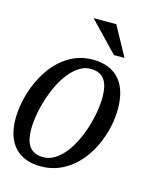

<svg xmlns="http://www.w3.org/2000/svg" viewBox="-109 -797 753 889"><g transform="rotate(15 267.0 -352.5)"><path d="M0.5 -172.4Q0.5 -210 8.5 -251.2Q16.6 -292.5 32.2 -332.3Q47.9 -372.1 71 -407.7Q94.2 -443.4 124.8 -470.5Q155.3 -497.6 193.1 -513.4Q231 -529.3 275.9 -529.3Q320.3 -529.3 352.5 -515.6Q384.8 -502 405.8 -477.1Q426.8 -452.1 436.8 -417Q446.8 -381.8 446.8 -338.9Q446.8 -301.3 439 -260.7Q431.2 -220.2 415.5 -181.2Q399.9 -142.1 376.5 -107.4Q353 -72.8 322.3 -46.4Q291.5 -20 253.4 -4.6Q215.3 10.7 169.9 10.7Q127.9 10.7 96.9 -1.5Q65.9 -13.7 44.9 -36.1Q23.9 -58.6 12.9 -90.3Q2 -122.1 0.5 -161.1ZM277.3 -485.4Q249 -485.4 223.6 -469.2Q198.2 -453.1 176.8 -426.5Q155.3 -399.9 137.9 -364.7Q120.6 -329.6 108.4 -291.7Q96.2 -253.9 89.6 -215.6Q83 -177.2 83 -144Q83 -119.1 87.4 -98.6Q91.8 -78.1 102.1 -63.7Q112.3 -49.3 128.9 -41.3Q145.5 -33.2 170.4 -33.2Q198.7 -33.2 224.4 -49.1Q250 -64.9 271.5 -91.6Q293 -118.2 310.1 -153.1Q327.1 -188 339.1 -225.8Q351.1 -263.7 357.4 -301.8Q363.8 -339.8 363.8 -373.5Q363.8 -398.4 359.4 -419.2Q355 -439.9 345 -454.6Q335 -469.2 318.4 -477.3Q301.8 -485.4 277.3 -485.4ZM415 -574.7H364.3L229 -715.8H337.9Z"/></g></svg>

Font: Arian AMU Serif
Style: Italic
Weight: 400
Italic angle: -15°
Designer: Ruben Hakobyan (Tarumian)
Foundry: Ruben Hakobyan (Tarumian)
Version: Version 1.002